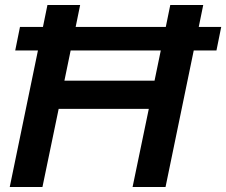

<svg xmlns="http://www.w3.org/2000/svg" viewBox="-20 -749 906 769"><path d="M132 -547H41L60 -641H152L170 -729H301L283 -641H644L662 -729H794L776 -641H866L847 -547H756L643 0H511L576 -313H215L150 0H19ZM599 -426 624 -547H263L238 -426Z"/></svg>

Font: Mona Sans SemiBold
Style: Italic
Weight: 600
Italic angle: -11.7°
Designer: Deni Anggara
Foundry: GitHub
Version: Version 2.000